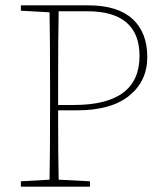

<svg xmlns="http://www.w3.org/2000/svg" viewBox="-20 -697 618 717"><path d="M305 -655H199Q197 -560 197 -367V-305H256Q501 -305 501 -488Q501 -655 305 -655ZM268 -285H197Q197 -114 199 -26L316 -20V0H58V-20L165 -26Q167 -120 167 -310V-367Q167 -557 165 -651L58 -657V-677H310Q419 -677 474.5 -626.5Q530 -576 530 -484Q530 -394 462.5 -339.5Q395 -285 268 -285Z"/></svg>

Font: TypoPRO Source Serif Pro
Style: Regular
Weight: 200
Designer: Frank Grießhammer
Foundry: Adobe Systems Incorporated
Version: Version 1.017;PS (version unavailable);hotconv 1.0.79;makeot